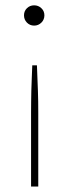

<svg xmlns="http://www.w3.org/2000/svg" viewBox="-20 -521 258 720"><path d="M96.5 178.5V-99Q96.5 -121 96.8 -140.5Q97 -160 97.5 -180.5Q98 -201 99 -224Q100 -247 101 -276H118.5Q119.5 -247 120.5 -224Q121.5 -201 122.2 -180.5Q123 -160 123.2 -140.5Q123.5 -121 123.5 -99V178.5ZM70 -463.5Q70 -479.5 81 -490.2Q92 -501 108 -501Q124 -501 135.2 -490.2Q146.5 -479.5 146.5 -463.5Q146.5 -447.5 135.2 -436.2Q124 -425 108 -425Q92 -425 81 -436.2Q70 -447.5 70 -463.5Z"/></svg>

Font: Lato ExtraLight
Style: Regular
Weight: 275
Designer: Lukasz Dziedzic with Adam Twardoch and Botio Nikoltchev
Foundry: tyPoland Lukasz Dziedzic
Version: Version 2.015; 2015-08-06; http://www.latofonts.com/